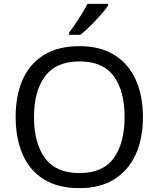

<svg xmlns="http://www.w3.org/2000/svg" viewBox="-20 -964 821 994"><path d="M720 -358Q720 -247 682.5 -164.5Q645 -82 572 -36Q499 10 391 10Q280 10 206.5 -36Q133 -82 97 -165Q61 -248 61 -359Q61 -469 97 -551Q133 -633 206.5 -679Q280 -725 392 -725Q499 -725 572 -679.5Q645 -634 682.5 -551.5Q720 -469 720 -358ZM156 -358Q156 -223 213 -145.5Q270 -68 391 -68Q513 -68 569 -145.5Q625 -223 625 -358Q625 -493 569 -569.5Q513 -646 392 -646Q271 -646 213.5 -569.5Q156 -493 156 -358ZM539 -934Q527 -916 502 -887.5Q477 -859 448.5 -830.5Q420 -802 396 -784H338V-796Q353 -815 370.5 -841Q388 -867 405 -894.5Q422 -922 433 -944H539Z"/></svg>

Font: Noto Sans Batak
Style: Regular
Weight: 400
Designer: Monotype Design Team
Foundry: Monotype Imaging Inc.
Version: Version 2.002; ttfautohint (v1.8.4.7-5d5b)